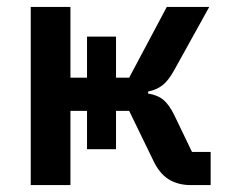

<svg xmlns="http://www.w3.org/2000/svg" viewBox="-20 -536 680 556"><path d="M232 -215H184V0H69V-516H184V-311H232V-430H316V-311H354L463 -516H586L484 -332Q468 -303 451 -289.5Q434 -276 409 -271V-265Q436 -261 453 -247Q470 -233 485 -202L536 -96H590V0H533Q495 0 468 -17Q441 -34 423 -73L354 -215H316V-104H232Z"/></svg>

Font: Writer SemiBold
Style: Regular
Weight: 600
Monospace: yes
Designer: Mike Abbink, Paul van der Laan, Pieter van Rosmalen
Foundry: Bold Monday
Version: Version 2.001 2020